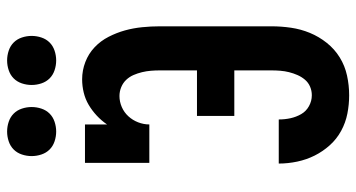

<svg xmlns="http://www.w3.org/2000/svg" viewBox="-251 -743 1002 540"><g transform="rotate(-90 250.0 -473.0)"><path d="M252 8Q226 8 200.5 3Q175 -2 152 -14.5Q129 -27 111.5 -46.5Q94 -66 82.5 -89Q71 -112 65.5 -138Q60 -164 60 -190H184Q184 -173 187.5 -157Q191 -141 199 -127Q207 -113 221.5 -105Q236 -97 252 -97Q265 -97 276.5 -102Q288 -107 296 -116.5Q304 -126 309 -137.5Q314 -149 317 -161Q320 -173 321 -185.5Q322 -198 322 -210V-315H194V-420H322V-525Q322 -537 321 -549.5Q320 -562 317 -574.5Q314 -587 309 -598.5Q304 -610 295.5 -619Q287 -628 275 -633Q263 -638 250 -638Q234 -638 219 -631.5Q204 -625 193 -613Q182 -601 176 -585.5Q170 -570 170 -554H62V-735H170V-673Q181 -689 195 -702Q209 -715 225 -724.5Q241 -734 259.5 -738.5Q278 -743 297 -743Q322 -743 345.5 -734Q369 -725 387 -708Q405 -691 416.5 -668.5Q428 -646 434.5 -622.5Q441 -599 443.5 -574Q446 -549 446 -525V-210Q446 -183 442 -155.5Q438 -128 427.5 -102.5Q417 -77 399.5 -55Q382 -33 358.5 -18.5Q335 -4 307.5 2Q280 8 252 8ZM350 -816Q336 -816 322.5 -820.5Q309 -825 299.5 -834.5Q290 -844 285.5 -857.5Q281 -871 281 -885Q281 -899 285.5 -912.5Q290 -926 299.5 -935.5Q309 -945 322.5 -949.5Q336 -954 350 -954Q364 -954 377.5 -949.5Q391 -945 400.5 -935.5Q410 -926 414.5 -912.5Q419 -899 419 -885Q419 -871 414.5 -857.5Q410 -844 400.5 -834.5Q391 -825 377.5 -820.5Q364 -816 350 -816ZM150 -816Q136 -816 122.5 -820.5Q109 -825 99.5 -834.5Q90 -844 85.5 -857.5Q81 -871 81 -885Q81 -899 85.5 -912.5Q90 -926 99.5 -935.5Q109 -945 122.5 -949.5Q136 -954 150 -954Q164 -954 177.5 -949.5Q191 -945 200.5 -935.5Q210 -926 214.5 -912.5Q219 -899 219 -885Q219 -871 214.5 -857.5Q210 -844 200.5 -834.5Q191 -825 177.5 -820.5Q164 -816 150 -816Z"/></g></svg>

Font: Iosevka Curly Slab Extrabold
Style: Regular
Weight: 800
Monospace: yes
Designer: Belleve Invis
Foundry: Belleve Invis
Version: Version 22.1.2; ttfautohint (v1.8.4)